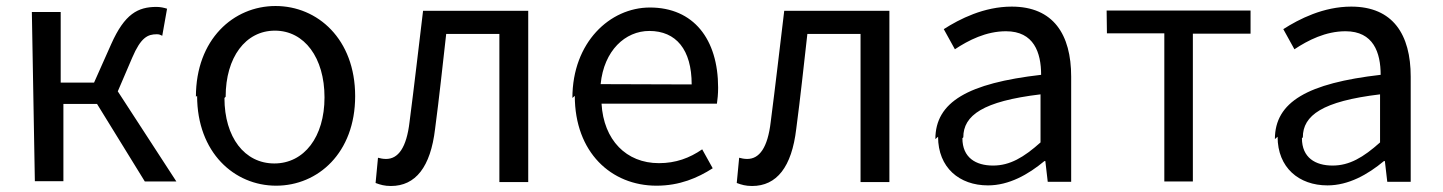

<svg xmlns="http://www.w3.org/2000/svg" viewBox="-20 -578 4804 639"><path d="M96 25H191V-232H303L462 26H567L372 -274L420 -386C449 -454 472 -464 502 -464C510 -464 514 -462 520 -459L536 -549C527 -552 514 -555 501 -555C439 -555 395 -532 350 -431L293 -303H182V-538H86Z M636 -259C636 -70 760 40 899 40C1038 40 1162 -69 1162 -258C1162 -448 1037 -558 897 -558C757 -558 632 -447 632 -256ZM731 -256C731 -387 797 -476 895 -476C993 -476 1060 -386 1060 -254C1060 -122 992 -34 893 -34C794 -34 727 -121 727 -252Z M1230 31C1246 37 1260 41 1281 41C1363 41 1413 -22 1428 -149C1442 -254 1453 -360 1465 -465H1642V28H1738V-542H1388C1373 -418 1359 -295 1343 -172C1333 -86 1305 -49 1265 -49C1254 -49 1246 -51 1238 -53Z M1893 -259C1893 -71 2014 40 2165 40C2242 40 2302 14 2352 -18L2317 -81C2275 -52 2229 -35 2173 -35C2064 -35 1989 -112 1982 -233H2366C2368 -246 2370 -265 2370 -286C2370 -448 2288 -553 2143 -553C2010 -553 1885 -437 1885 -252ZM1979 -298C1990 -410 2061 -475 2141 -475C2230 -475 2282 -413 2282 -297Z M2432 31C2448 37 2462 41 2483 41C2565 41 2615 -22 2630 -149C2644 -254 2655 -360 2667 -465H2844V28H2940V-542H2590C2575 -418 2561 -295 2545 -172C2535 -86 2507 -49 2467 -49C2456 -49 2448 -51 2440 -53Z M3102 -123C3102 -20 3173 39 3268 39C3338 39 3402 3 3456 -42H3459L3467 27H3545V-323C3545 -463 3486 -556 3347 -556C3255 -556 3174 -515 3121 -481L3158 -414C3203 -444 3262 -474 3328 -474C3421 -474 3445 -403 3445 -329C3202 -301 3093 -239 3093 -115ZM3186 -121C3186 -194 3251 -241 3443 -264V-104C3387 -54 3341 -27 3285 -27C3228 -27 3183 -53 3183 -118Z M3664 -467H3855V26H3950V-466H4142V-543H3663Z M4232 -123C4232 -20 4303 39 4398 39C4468 39 4532 3 4586 -42H4589L4597 27H4675V-323C4675 -463 4616 -556 4477 -556C4385 -556 4304 -515 4251 -481L4288 -414C4333 -444 4392 -474 4458 -474C4551 -474 4575 -403 4575 -329C4332 -301 4223 -239 4223 -115ZM4316 -121C4316 -194 4381 -241 4573 -264V-104C4517 -54 4471 -27 4415 -27C4358 -27 4313 -53 4313 -118Z"/></svg>

Font: GenEiGothic-pro-Regular
Style: Regular
Weight: 400
Designer: Ryoko NISHIZUKA (kana & ideographs); Paul D. Hunt (Latin, Greek & Cyrillic); Wenlong ZHANG (bopomofo); Sandoll Communica
Foundry: Adobe Systems Incorporated; o_tamon
Version: Version 1.000.140830